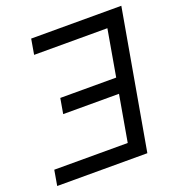

<svg xmlns="http://www.w3.org/2000/svg" viewBox="-126 -798 839 903"><g transform="rotate(-20 293.0 -346.5)"><path d="M7.3 0H458.5L580.6 -693.4H129.4L116.2 -616.7H482.9L442.4 -384.3H162.6L149.4 -308.1H428.7L388.2 -76.7H20.5Z"/></g></svg>

Font: Cascadia Code SemiLight
Style: Italic
Weight: 350
Italic angle: -10°
Monospace: yes
Designer: Aaron Bell
Foundry: Saja Typeworks
Version: Version 2404.023